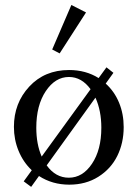

<svg xmlns="http://www.w3.org/2000/svg" viewBox="-20 -726 549 767"><path d="M218.3 -512.7 188.5 -528.3 265.1 -706.1 323.7 -676.3ZM104.5 20.5 74.7 -1.5 106.9 -45.9Q72.8 -78.1 54.2 -123.3Q35.6 -168.5 35.6 -219.2Q35.6 -314 96.9 -380.1Q158.2 -446.3 255.9 -446.3Q322.8 -446.3 374 -414.1L405.3 -457L433.1 -435.1L402.3 -392.1Q437 -360.8 455.6 -315.9Q474.1 -271 474.1 -218.3Q474.1 -154.8 448.5 -103Q422.9 -51.3 372.8 -19.8Q322.8 11.7 256.8 11.7Q189 11.7 135.7 -22.9ZM125 -215.8Q125 -149.9 146.5 -100.6L341.8 -369.6Q306.2 -418.5 255.4 -418.5Q200.7 -418.5 162.8 -361.8Q125 -305.2 125 -215.8ZM254.9 -16.1Q310.1 -16.1 347.4 -71.8Q384.8 -127.4 384.8 -215.8Q384.8 -283.7 361.3 -335.9L166.5 -65.4Q202.1 -16.1 254.9 -16.1Z"/></svg>

Font: Elstob
Style: Regular
Weight: 400
Designer: Peter S. Baker
Version: Version 1.015